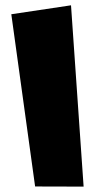

<svg xmlns="http://www.w3.org/2000/svg" viewBox="-20 -693 352 713"><path d="M110.4 -0.5 22 -640.1 243.7 -673.3 290.5 0Z"/></svg>

Font: SG Kara Bold
Style: Regular
Weight: 400
Designer: Damoon Khanjanzadeh
Version: Version 1.000